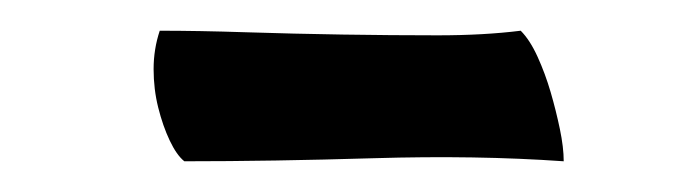

<svg xmlns="http://www.w3.org/2000/svg" viewBox="-20 -633 456 125"><path d="M84 -613Q109 -613 140 -612Q171 -611 203 -610.5Q235 -610 265 -610Q295 -610 319 -613Q325 -607 330 -596Q335 -585 338.5 -573Q342 -561 344.5 -549Q347 -537 347 -528Q290 -532 223.5 -530Q157 -528 100 -528Q95 -532 90.5 -541.5Q86 -551 83 -563Q80 -575 80 -588Q80 -601 84 -613Z"/></svg>

Font: Lusitana
Style: Bold
Weight: 700
Designer: Ana Paula Megda
Foundry: Ana Paula Megda
Version: Version 1.000; ttfautohint (v1.1) -l 8 -r 50 -G 200 -x 14 -D